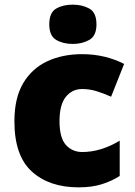

<svg xmlns="http://www.w3.org/2000/svg" viewBox="-20 -796 579 826"><path d="M318 10Q192 10 117 -58Q42 -126 42 -274Q42 -375 80 -438.5Q118 -502 183.5 -532.5Q249 -563 333 -563Q384 -563 429.5 -552Q475 -541 514 -521L458 -380Q424 -395 394.5 -404Q365 -413 333 -413Q290 -413 263 -379Q236 -345 236 -275Q236 -203 263.5 -172.5Q291 -142 334 -142Q375 -142 416.5 -155Q458 -168 495 -191V-39Q461 -17 418 -3.5Q375 10 318 10ZM293 -776Q334 -776 364.5 -759Q395 -742 395 -691Q395 -642 364.5 -624.5Q334 -607 293 -607Q251 -607 221.5 -624.5Q192 -642 192 -691Q192 -742 221.5 -759Q251 -776 293 -776Z"/></svg>

Font: Noto Sans Black
Style: Regular
Weight: 900
Designer: Monotype Design Team
Foundry: Monotype Imaging Inc.
Version: Version 2.007